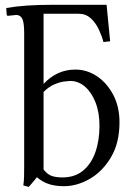

<svg xmlns="http://www.w3.org/2000/svg" viewBox="-20 -749 551 783"><path d="M201.2 -729.5H414.6L429.2 -580.6L401.9 -577.6Q395.5 -602.1 382.8 -629.2Q370.1 -656.2 349.9 -674.6Q329.6 -692.9 301.3 -692.9H157.7V-406.7Q212.4 -465.3 287.1 -465.3Q334 -465.3 374.8 -438.5Q415.5 -411.6 441.4 -363Q467.3 -314.5 467.3 -250Q467.3 -166.5 432.9 -108.2Q398.4 -49.8 346.4 -19.8Q294.4 10.3 240.7 10.3Q206.5 10.3 180.2 2Q153.8 -6.3 130.4 -26.4Q123 -16.1 114 -6.1Q105 3.9 97.2 13.2L75.2 7.3Q77.6 -10.3 78.1 -27.3Q78.6 -44.4 78.6 -75.2V-612.8Q78.6 -658.2 70.6 -673.1Q62.5 -688 46.4 -688L13.2 -684.6Q7.3 -684.6 7.3 -689.9L5.4 -716.3Q43.5 -723.1 90.1 -726.3Q136.7 -729.5 201.2 -729.5ZM157.7 -57.6Q173.8 -37.1 191.9 -31.2Q210 -25.4 234.4 -25.4Q285.2 -25.4 318.6 -53Q352.1 -80.6 368.9 -128.2Q385.7 -175.8 385.7 -236.3Q385.7 -290.5 369.4 -331.8Q353 -373 326.2 -396Q299.3 -418.9 266.1 -418.9Q260.7 -418.9 242.7 -416.7Q224.6 -414.6 201.9 -405Q179.2 -395.5 157.7 -374Z"/></svg>

Font: Kurinto Seri
Style: Regular
Weight: 400
Designer: Kurinto was developed by Clint Goss from a range of fonts that are compatible with the SIL Open Font License Version 1.1
Foundry: Clinton F. Goss
Version: Version 2.196; July 25, 2020